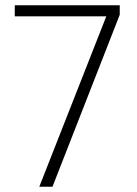

<svg xmlns="http://www.w3.org/2000/svg" viewBox="-20 -708 519 728"><path d="M129 0 383 -646H36V-688H434V-652L179 0Z"/></svg>

Font: Saira SemiCondensed ExtraLight
Style: Regular
Weight: 250
Width: 4
Designer: Hector Gatti with collaboration of the Omnibus-Type team
Foundry: Omnibus-Type
Version: Version 1.101